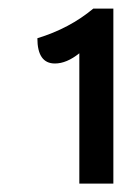

<svg xmlns="http://www.w3.org/2000/svg" viewBox="-20 -816 289 449"><path d="M245.1 -386.7H165.5V-691.4Q135.7 -667.5 108.4 -667.5Q67.4 -667.5 67.4 -726.6Q142.6 -749.5 198.2 -795.9H245.1Z"/></svg>

Font: Bainsley
Style: Bold
Weight: 700
Designer: Paul James MIller
Foundry: High-Logic / Made with FontCreator
Version: Version 1.411;March 28, 2021;FontCreator 13.0.0.2683 64-bit